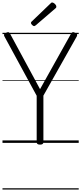

<svg xmlns="http://www.w3.org/2000/svg" viewBox="-20 -1149 653 1544"><path d="M302 14Q275 14 275 -5V-379L15 -857Q10 -867 13.5 -873.5Q17 -880 29 -886Q43 -892 49.5 -890Q56 -888 63 -874L302 -432L549 -874Q557 -888 564.5 -890Q572 -892 583 -886Q597 -880 599.5 -873.5Q602 -867 598 -857L329 -380V-5Q329 14 302 14ZM254 -939Q248 -939 238.5 -948Q229 -957 229 -964Q229 -966 230 -969.5Q231 -973 235 -976L385 -1120Q389 -1124 392 -1126.5Q395 -1129 399 -1129Q406 -1129 414 -1123.5Q422 -1118 427.5 -1110.5Q433 -1103 433 -1096Q433 -1092 432 -1089Q431 -1086 425 -1081L268 -946Q263 -943 260.5 -941Q258 -939 254 -939ZM0 365H613V375H0ZM0 -20H613V0H0ZM0 -505H613V-500H0ZM0 -885H613V-875H0Z"/></svg>

Font: Playwrite GB S Guides
Style: Regular
Weight: 400
Designer: Veronika Burian, José Scaglione
Foundry: TypeTogether
Version: Version 1.003